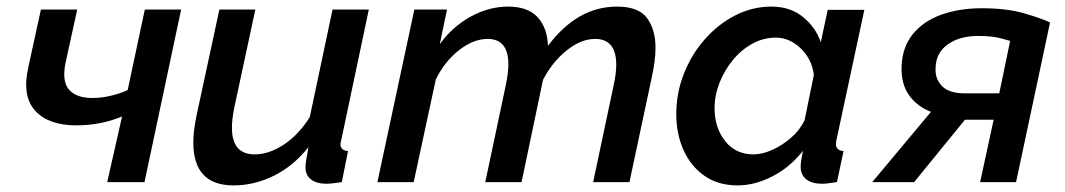

<svg xmlns="http://www.w3.org/2000/svg" viewBox="-20 -552 3229 582"><path d="M305 0 350 -199Q286 -172 211 -172Q127 -172 86.5 -216.5Q46 -261 66 -349L104 -523H214L179 -363Q167 -306 189 -280.5Q211 -255 260 -255Q288 -255 317 -262Q346 -269 367 -279L419 -523H529L418 0Z M688 10Q566 10 566 -120Q566 -138 568.5 -158.5Q571 -179 576 -203L645 -523H754L690 -225Q683 -190 683 -165Q683 -84 752 -84Q795 -84 840 -113.5Q885 -143 919 -197L988 -523H1098L1015 -130Q1014 -125 1013 -121.5Q1012 -118 1012 -115Q1012 -96 1035 -94L1016 0Q1001 2 990 3.5Q979 5 970 5Q940 5 923 -8Q906 -21 906 -45Q906 -53 908 -66Q910 -79 915 -106Q870 -49 810.5 -19.5Q751 10 688 10Z M1236 -523H1335L1313 -418Q1351 -471 1406.5 -501.5Q1462 -532 1520 -532Q1580 -532 1609.5 -500Q1639 -468 1641 -413Q1730 -532 1850 -532Q1916 -532 1941.5 -497Q1967 -462 1967 -407Q1967 -370 1956 -319L1888 0H1778L1840 -293Q1848 -329 1848 -356Q1848 -434 1784 -434Q1741 -434 1697.5 -399Q1654 -364 1626 -310L1561 0H1451L1513 -293Q1521 -331 1521 -357Q1521 -434 1458 -434Q1415 -434 1371.5 -400Q1328 -366 1301 -311L1234 0H1124Z M2216 10Q2157 10 2115.5 -19Q2074 -48 2052 -97Q2030 -146 2030 -206Q2030 -270 2053 -328.5Q2076 -387 2116.5 -433Q2157 -479 2209 -505.5Q2261 -532 2318 -532Q2375 -532 2413.5 -501Q2452 -470 2468 -424L2489 -522H2600L2516 -130Q2515 -125 2514.5 -121.5Q2514 -118 2514 -115Q2514 -96 2537 -94L2517 0Q2503 2 2492 3.5Q2481 5 2472 5Q2441 5 2424 -8.5Q2407 -22 2407 -47Q2407 -62 2414 -95Q2375 -45 2321.5 -17.5Q2268 10 2216 10ZM2264 -84Q2290 -84 2320.5 -97.5Q2351 -111 2378 -134.5Q2405 -158 2419 -188L2447 -325Q2441 -373 2407 -405.5Q2373 -438 2332 -438Q2294 -438 2260.5 -419.5Q2227 -401 2201.5 -370Q2176 -339 2161 -301Q2146 -263 2146 -224Q2146 -165 2178 -124.5Q2210 -84 2264 -84Z M2624 0 2802 -213Q2760 -229 2735.5 -263.5Q2711 -298 2713 -351Q2715 -409 2747 -448.5Q2779 -488 2833.5 -507.5Q2888 -527 2956 -527Q3032 -527 3085 -511.5Q3138 -496 3163 -484L3060 0H2951L2992 -189H2905L2751 0ZM2905 -269H3009L3042 -428Q3042 -428 3015 -435.5Q2988 -443 2945 -443Q2889 -443 2853 -417.5Q2817 -392 2816 -346Q2814 -313 2835.5 -291Q2857 -269 2905 -269Z"/></svg>

Font: Raleway SemiBold
Style: Italic
Weight: 600
Italic angle: -12°
Designer: Matt McInerney, Pablo Impallari, Rodrigo Fuenzalida
Foundry: Matt McInerney, Pablo Impallari, Rodrigo Fuenzalida
Version: Version 4.026